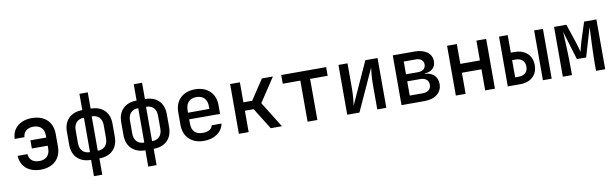

<svg xmlns="http://www.w3.org/2000/svg" viewBox="-52 -1319 6704 2089"><g transform="rotate(-10 3300.0 -275.0)"><path d="M298 10C435 10 524 -71 524 -203V-347C524 -479 435 -560 298 -560C165 -560 79 -486 75 -369H183C187 -429 230 -465 298 -465C371 -465 416 -422 416 -347V-324H241V-234H416V-202C416 -128 371 -85 298 -85C229 -85 187 -121 183 -182H75C79 -65 165 10 298 10Z M946 180V0C1074 0 1152 -78 1152 -203V-348C1152 -473 1074 -550 946 -550V-730H854V-550C727 -550 648 -473 648 -348V-203C648 -78 726 0 854 0V180ZM857 -85C787 -85 745 -129 745 -203V-348C745 -422 787 -465 857 -465ZM943 -465C1013 -465 1055 -422 1055 -348V-203C1055 -129 1013 -85 943 -85Z M1546 180V0C1674 0 1752 -78 1752 -203V-348C1752 -473 1674 -550 1546 -550V-730H1454V-550C1327 -550 1248 -473 1248 -348V-203C1248 -78 1326 0 1454 0V180ZM1457 -85C1387 -85 1345 -129 1345 -203V-348C1345 -422 1387 -465 1457 -465ZM1543 -465C1613 -465 1655 -422 1655 -348V-203C1655 -129 1613 -85 1543 -85Z M2323 -347C2323 -476 2235 -560 2100 -560C1965 -560 1878 -476 1878 -347V-203C1878 -75 1965 10 2100 10C2217 10 2304 -50 2320 -143H2212C2203 -100 2163 -78 2101 -78C2023 -78 1982 -121 1982 -203V-249H2323ZM1982 -347C1982 -428 2023 -474 2100 -474C2177 -474 2218 -429 2218 -348V-323L1982 -322Z M2595 0V-236H2692L2839 0H2963L2785 -286L2960 -550H2838L2692 -329H2595V-550H2487V0Z M3354 0V-454H3548V-550H3052V-454H3246V0Z M3819 0 4029 -460C4023 -418 4016 -341 4016 -285V0H4116V-550H3981L3770 -85C3777 -129 3784 -209 3784 -265V-550H3684V0Z M4537 0C4657 0 4732 -61 4732 -156C4732 -236 4678 -289 4594 -291V-296C4668 -299 4714 -342 4714 -410C4714 -495 4641 -550 4526 -550H4284V0ZM4390 -463H4524C4576 -463 4608 -437 4608 -393C4608 -348 4576 -322 4524 -322H4390ZM4390 -244H4533C4591 -244 4626 -215 4626 -166C4626 -116 4591 -87 4533 -87H4390Z M4992 0V-233H5208V0H5316V-550H5208V-331H4992V-550H4884V0Z M5594 0C5713 0 5787 -68 5787 -177C5787 -287 5713 -356 5594 -356H5554V-550H5458V0ZM5943 0V-550H5846V0ZM5554 -273H5594C5657 -273 5695 -237 5695 -177C5695 -119 5657 -83 5594 -83H5554Z M6167 0V-90C6167 -210 6158 -391 6154 -480L6250 -162H6352L6447 -483C6442 -389 6433 -200 6433 -90V0H6534V-550H6398L6331 -342C6317 -297 6307 -252 6302 -231C6298 -252 6287 -297 6272 -341L6202 -550H6066V0Z"/></g></svg>

Font: Tekne LDO SemiBold
Style: Regular
Weight: 600
Monospace: yes
Designer: Alessio Laiso, Mario Rullo, Paolo Rosset
Foundry: Alessio Laiso
Version: Version 1.000;hotconv 1.0.109;makeotfexe 2.5.65596